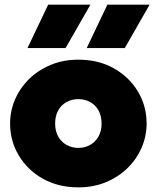

<svg xmlns="http://www.w3.org/2000/svg" viewBox="-20 -792 675 827"><path d="M317.5 15Q230.5 15 164.2 -22.5Q98 -60 60.8 -122.5Q23.5 -185 23.5 -260Q23.5 -314 44.8 -363.5Q66 -413 105.2 -451.5Q144.5 -490 198.5 -512.5Q252.5 -535 317.5 -535Q404.5 -535 470.8 -497.5Q537 -460 574.2 -397.5Q611.5 -335 611.5 -260Q611.5 -206 590.2 -156.5Q569 -107 529.8 -68.5Q490.5 -30 436.8 -7.5Q383 15 317.5 15ZM317.5 -155Q345.5 -155 368.2 -167.8Q391 -180.5 404.2 -204Q417.5 -227.5 417.5 -260Q417.5 -292.5 404.5 -316Q391.5 -339.5 368.8 -352.2Q346 -365 317.5 -365Q289 -365 266.2 -352.2Q243.5 -339.5 230.5 -316Q217.5 -292.5 217.5 -260Q217.5 -227.5 230.8 -204Q244 -180.5 266.8 -167.8Q289.5 -155 317.5 -155ZM353.5 -585 442.5 -772H624.5L517.5 -585ZM98.5 -585 187.5 -772H369.5L262.5 -585Z"/></svg>

Font: Geologica Black
Style: Regular
Weight: 900
Designer: Sindre Bremnes, Frode Helland
Foundry: Monokrom Skriftforlag AS
Version: Version 1.010;gftools[0.9.28]